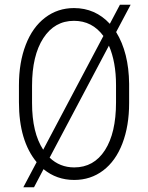

<svg xmlns="http://www.w3.org/2000/svg" viewBox="-20 -755 630 816"><path d="M528.8 -317.4Q528.8 -219.7 500.2 -145.3Q471.7 -70.8 418.5 -30.5Q365.2 9.8 295.4 9.8Q220.7 9.8 165 -36.1L124.5 41H79.1L135.7 -65.9Q60.5 -156.7 60.5 -320.8V-392.6Q60.5 -489.7 89.4 -564.5Q118.2 -639.2 171.6 -679.9Q225.1 -720.7 294.4 -720.7Q384.8 -720.7 446.8 -653.8L489.7 -734.9H535.2L473.6 -618.7Q527.3 -531.7 528.8 -398.9ZM116.2 -317.4Q116.2 -190.9 163.6 -118.7L419.4 -602.1Q372.1 -666.5 294.4 -666.5Q211.9 -666.5 164.1 -592.8Q116.2 -519 116.2 -390.6ZM473.1 -393.6Q473.1 -491.2 442.9 -561L190.9 -85Q234.4 -43.5 295.4 -43.5Q378.9 -43.5 426 -116.7Q473.1 -189.9 473.1 -319.8Z"/></svg>

Font: TypoPRO Roboto
Style: Regular
Weight: 300
Designer: Google
Version: Version 2.136; 2016